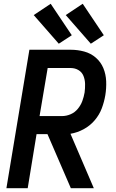

<svg xmlns="http://www.w3.org/2000/svg" viewBox="-20 -999 616 1019"><path d="M14 0H127L174 -287H232L356 0H478L354 -289Q390 -295 423.5 -313Q457 -331 482 -360Q507 -389 520 -423.5Q533 -458 539 -494Q545 -531 543.5 -568Q542 -605 528.5 -637.5Q515 -670 488.5 -693Q462 -716 427 -725.5Q392 -735 355 -735H136ZM190 -383 233 -638H355Q378 -638 396.5 -627Q415 -616 423 -596Q431 -576 431.5 -553.5Q432 -531 429 -508Q425 -485 417 -463Q409 -441 393 -421.5Q377 -402 354.5 -392.5Q332 -383 310 -383ZM462 -767 531 -812 419 -979 329 -919ZM292 -767 361 -812 249 -979 159 -919Z"/></svg>

Font: Iosevka Sparkle SmBdObl
Style: Regular
Weight: 600
Italic angle: -9°
Designer: Belleve Invis
Foundry: Belleve Invis
Version: Version 4.5.0; ttfautohint (v1.8.3)